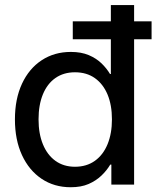

<svg xmlns="http://www.w3.org/2000/svg" viewBox="-20 -748 634 778"><path d="M266.6 10.7Q199.7 10.7 148.7 -23.4Q97.7 -57.6 69.1 -119.4Q40.5 -181.2 40.5 -264.2Q40.5 -347.2 69.1 -408.7Q97.7 -470.2 148.9 -503.9Q200.2 -537.6 267.1 -537.6Q309.1 -537.6 339.6 -524.7Q370.1 -511.7 391.1 -491.5Q412.1 -471.2 425.8 -448.2H429.2V-727.5H523.4V0H431.2V-81.1H426.8Q412.6 -57.1 390.9 -36.4Q369.1 -15.6 338.9 -2.4Q308.6 10.7 266.6 10.7ZM283.7 -72.3Q330.6 -72.3 364.3 -96.2Q397.9 -120.1 415.8 -163.6Q433.6 -207 433.6 -264.2Q433.6 -322.3 415.8 -365Q397.9 -407.7 364.5 -431.4Q331.1 -455.1 283.7 -455.1Q237.8 -455.1 204.6 -431.9Q171.4 -408.7 153.8 -365.7Q136.2 -322.8 136.2 -264.2Q136.2 -206.1 154.1 -162.8Q171.9 -119.6 205.1 -95.9Q238.3 -72.3 283.7 -72.3ZM274.9 -588.9V-661.6H594.2V-588.9Z"/></svg>

Font: Inter Cardless Tabular
Style: Regular
Weight: 400
Designer: Rasmus Andersson
Foundry: rsms
Version: Version 4.000;git-4fc901f